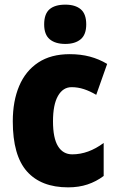

<svg xmlns="http://www.w3.org/2000/svg" viewBox="-20 -889 505 826"><path d="M273 -83Q157 -83 96 -151.5Q35 -220 35 -367Q35 -454 62.5 -519Q90 -584 144.5 -620Q199 -656 280 -656Q327 -656 366.5 -645.5Q406 -635 441 -614L394 -481Q367 -497 341 -505.5Q315 -514 288 -514Q251 -514 229.5 -476.5Q208 -439 208 -367Q208 -295 229.5 -260Q251 -225 291 -225Q360 -225 426 -274V-132Q394 -108 356.5 -95.5Q319 -83 273 -83ZM261 -869Q304 -869 327.5 -849Q351 -829 351 -784Q351 -740 327 -720Q303 -700 261 -700Q218 -700 194 -720Q170 -740 170 -784Q170 -829 193 -849Q216 -869 261 -869Z"/></svg>

Font: Noto Sans Kannada UI Condensed Black
Style: Regular
Weight: 900
Width: 3
Designer: Jelle Bosma - Monotype Design Team
Foundry: Monotype Imaging Inc.
Version: Version 2.005; ttfautohint (v1.8.4.7-5d5b)